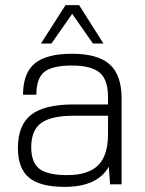

<svg xmlns="http://www.w3.org/2000/svg" viewBox="-20 -720 565 750"><path d="M405 -69Q361 10 232 10Q137 10 93.5 -26Q50 -62 50 -142Q50 -231 101.5 -271.5Q153 -312 268 -312H402V-340Q402 -409 369 -436.5Q336 -464 261 -464Q184 -464 153 -439Q122 -414 122 -350H70Q70 -434 115.5 -472Q161 -510 262 -510Q362 -510 408.5 -468.5Q455 -427 455 -335V0H410ZM402 -268H269Q181 -268 141.5 -240Q102 -212 102 -145Q102 -85 134 -60.5Q166 -36 242 -36Q324 -36 363 -74Q402 -112 402 -197ZM289 -700 384 -550H343L262 -666L181 -550H140L236 -700Z"/></svg>

Font: Fivo Sans Light
Style: Regular
Weight: 300
Designer: Alexander Slobzheninov
Foundry: Alexander Slobzheninov
Version: 1.0